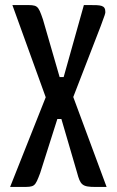

<svg xmlns="http://www.w3.org/2000/svg" viewBox="-20 -740 462 760"><path d="M207 -269H223L285 -57C298 -8 305 0 358 0H402L270 -356C391 -667 397 -683 397 -692C397 -720 380 -720 332 -720H312L232 -435H216L150 -663C130 -721 129 -720 76 -720H29L161 -355L20 0H66C118 0 118 0 139 -55Z"/></svg>

Font: Economica
Style: Bold
Weight: 700
Designer: Vicente Lamonaca
Foundry: Vicente Lamonaca
Version: Version 1.100